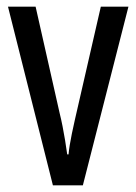

<svg xmlns="http://www.w3.org/2000/svg" viewBox="-20 -557 410 577"><path d="M139 0 4 -537H87L159 -218Q164 -198 168 -177.5Q172 -157 175.5 -136Q179 -115 182 -93H186Q187 -105 189.5 -120.5Q192 -136 196 -155.5Q200 -175 205 -197L283 -537H366L229 0Z"/></svg>

Font: Noto Sans Devanagari ExtraCondensed
Style: Regular
Weight: 400
Width: 2
Designer: Jelle Bosma - Monotype Design Team
Foundry: Monotype Imaging Inc.
Version: Version 2.006